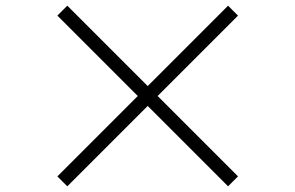

<svg xmlns="http://www.w3.org/2000/svg" viewBox="-20 -706 1040 676"><path d="M217 -50 182 -85 465 -368 182 -651 217 -686 500 -403 783 -686 818 -651 535 -368 818 -85 783 -50 500 -333Z"/></svg>

Font: Zen Old Mincho
Style: Regular
Weight: 400
Designer: Yoshimichi Ohira
Foundry: Positype
Version: Version 1.001